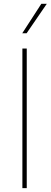

<svg xmlns="http://www.w3.org/2000/svg" viewBox="-20 -980 264 1000"><path d="M119.3 -727.3V0H96.6V-727.3ZM95.9 -806.8 195.3 -960.2H223.7L118.6 -806.8Z"/></svg>

Font: Inter P Thin
Style: Regular
Weight: 100
Designer: Rasmus Andersson
Foundry: rsms
Version: Version 3.018;git-588b23468